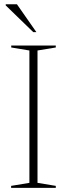

<svg xmlns="http://www.w3.org/2000/svg" viewBox="-20 -904 322 924"><path d="M248.5 -9.5V0H33.5V-9.5L121.5 -24V-661L34 -675.5V-685H248.5V-675.5L160.5 -661V-24ZM155 -749.5H140L7.5 -878V-883.5H61.5Z"/></svg>

Font: Newsreader 36pt ExtraLight
Style: Regular
Weight: 250
Designer: Hugues Gentile
Foundry: Production Type
Version: Version 1.003